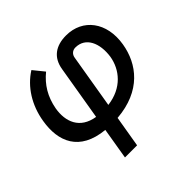

<svg xmlns="http://www.w3.org/2000/svg" viewBox="-183 -742 1136 1136"><g transform="rotate(-45 384.5 -174.5)"><path d="M281.6 7.1 248.6 204.5H350.1L383.2 8.2C592.7 -8.5 690 -136.7 713.1 -277.3C739.7 -437.5 651.6 -552.6 512.4 -552.6C425.8 -552.6 368.6 -512.1 355.1 -428.3L297.6 -85.9C180.4 -104.4 147.7 -193.9 164.1 -290.5C179.7 -374.3 217.3 -435.4 277.7 -484.7L222.7 -552.6C137.1 -498.6 77.4 -404.5 58.9 -290.5C34.1 -141.7 84.5 -11.7 281.6 7.1ZM398.8 -84.9 455.6 -422.9C458.8 -445.7 475.9 -463.1 501.1 -463.1C585.9 -463.1 623.6 -379.6 608.7 -277.3C593.4 -186.1 526.3 -100.5 398.8 -84.9Z"/></g></svg>

Font: Margiela Sans Medium
Style: Italic
Weight: 500
Italic angle: -9.39999°
Designer: Stefan Endress, Andreas Faust
Version: Version 1.100;FEAKit 1.0